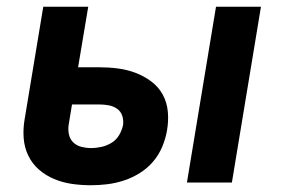

<svg xmlns="http://www.w3.org/2000/svg" viewBox="-20 -540 840 568"><path d="M533 0 619 -520H752L666 0ZM249 8Q220 8 192.5 4Q165 0 140 -10.5Q115 -21 95 -38.5Q75 -56 63.5 -80Q52 -104 50 -132Q48 -160 53 -188L108 -520H241L211 -341H273Q301 -341 328.5 -337.5Q356 -334 381 -324.5Q406 -315 427.5 -299Q449 -283 461.5 -260Q474 -237 476.5 -209.5Q479 -182 474 -154Q470 -130 460 -106Q450 -82 433 -62Q416 -42 393.5 -28Q371 -14 346.5 -6Q322 2 297.5 5Q273 8 249 8ZM249 -102Q265 -102 280.5 -105.5Q296 -109 310 -117.5Q324 -126 332.5 -140.5Q341 -155 344 -170Q346 -185 341.5 -198Q337 -211 326 -218.5Q315 -226 301.5 -228.5Q288 -231 273 -231H193L183 -170Q181 -156 184 -142Q187 -128 197 -118.5Q207 -109 221 -105.5Q235 -102 249 -102Z"/></svg>

Font: Iosevka Aile Extrabold
Style: Italic
Weight: 800
Italic angle: -9°
Designer: Belleve Invis
Foundry: Belleve Invis
Version: Version 31.1.0; ttfautohint (v1.8.4)